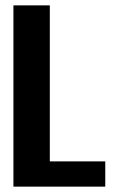

<svg xmlns="http://www.w3.org/2000/svg" viewBox="-20 -695 440 715"><path d="M30 0V-675H165.5V-94H372V0Z"/></svg>

Font: Anybody SemiBold
Style: Regular
Weight: 600
Designer: Tyler Finck
Foundry: Etcetera Type Company
Version: Version 1.010; ttfautohint (v1.8.3) -l 8 -r 50 -G 200 -x 14 